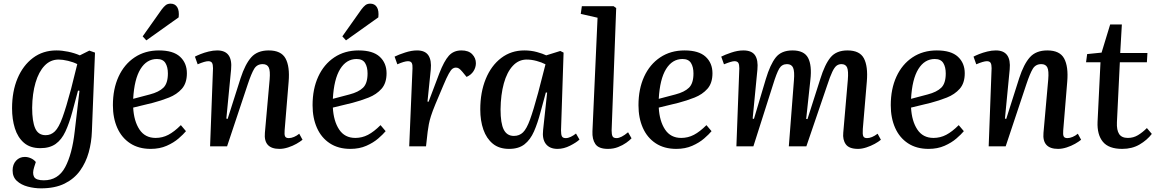

<svg xmlns="http://www.w3.org/2000/svg" viewBox="-20 -801 6337 1051"><path d="M415 -304 407 -305 376 -189Q359 -126 338 -81Q317 -36 284.5 -13Q252 10 201 10Q145 10 111 -19.5Q77 -49 61.5 -98.5Q46 -148 46 -208Q46 -301 76 -372Q106 -443 160.5 -484Q215 -525 289 -525Q319 -525 353 -518Q387 -511 417 -498L469 -524L500 -513L483 -82Q481 -22 465.5 33.5Q450 89 418 133.5Q386 178 333.5 204Q281 230 204 230Q168 230 132 220.5Q96 211 72.5 189.5Q49 168 49 132Q49 99 68 78.5Q87 58 116 58Q133 58 149.5 65.5Q166 73 176 86L167 114Q156 148 166.5 167Q177 186 220 186Q298 186 336.5 114.5Q375 43 389 -82ZM230 -61Q259 -61 280.5 -82Q302 -103 322 -158Q342 -213 369 -314L403 -450Q382 -461 352.5 -468Q323 -475 301 -475Q256 -475 224 -441.5Q192 -408 174.5 -348.5Q157 -289 156 -211Q156 -137 172.5 -99Q189 -61 230 -61Z M850 -525Q928 -525 965.5 -490.5Q1003 -456 1003 -400Q1003 -346 975.5 -315Q948 -284 905 -267Q862 -250 816 -238L709 -212Q713 -138 743.5 -92Q774 -46 832 -46Q869 -46 901.5 -63Q934 -80 970 -116L998 -83Q984 -66 957.5 -43Q931 -20 892.5 -3Q854 14 805 14Q739 14 692.5 -16.5Q646 -47 622 -101Q598 -155 598 -225Q598 -314 629 -381.5Q660 -449 717 -487Q774 -525 850 -525ZM899 -399Q899 -434 885.5 -456Q872 -478 839 -478Q783 -478 749 -423Q715 -368 709 -260L800 -284Q850 -297 874.5 -321Q899 -345 899 -399ZM865 -749Q877 -765 887.5 -773Q898 -781 914 -781Q938 -781 950 -762Q962 -743 958 -706L781 -580L761 -602Z M1636 -36Q1624 -26 1603 -14Q1582 -2 1557 6Q1532 14 1510 14Q1422 14 1430 -74L1456 -366Q1460 -414 1451 -432Q1442 -450 1418 -450Q1387 -450 1371.5 -424.5Q1356 -399 1336 -339L1223 0H1130L1146 -428Q1146 -448 1140.5 -457Q1135 -466 1120 -466Q1102 -466 1062 -449L1047 -491Q1058 -497 1078 -505Q1098 -513 1122.5 -519Q1147 -525 1169 -525Q1255 -525 1245 -421L1219 -152L1226 -150L1297 -373Q1322 -450 1355.5 -487.5Q1389 -525 1451 -525Q1519 -525 1543 -481Q1567 -437 1560 -354L1538 -87Q1536 -64 1540.5 -54.5Q1545 -45 1561 -45Q1574 -45 1589.5 -51.5Q1605 -58 1618 -69Z M1943 -525Q2021 -525 2058.5 -490.5Q2096 -456 2096 -400Q2096 -346 2068.5 -315Q2041 -284 1998 -267Q1955 -250 1909 -238L1802 -212Q1806 -138 1836.5 -92Q1867 -46 1925 -46Q1962 -46 1994.5 -63Q2027 -80 2063 -116L2091 -83Q2077 -66 2050.5 -43Q2024 -20 1985.5 -3Q1947 14 1898 14Q1832 14 1785.5 -16.5Q1739 -47 1715 -101Q1691 -155 1691 -225Q1691 -314 1722 -381.5Q1753 -449 1810 -487Q1867 -525 1943 -525ZM1992 -399Q1992 -434 1978.5 -456Q1965 -478 1932 -478Q1876 -478 1842 -423Q1808 -368 1802 -260L1893 -284Q1943 -297 1967.5 -321Q1992 -345 1992 -399ZM1958 -749Q1970 -765 1980.5 -773Q1991 -781 2007 -781Q2031 -781 2043 -762Q2055 -743 2051 -706L1874 -580L1854 -602Z M2238 -427Q2239 -446 2234 -456Q2229 -466 2213 -466Q2194 -466 2155 -449L2140 -491Q2162 -502 2197.5 -513.5Q2233 -525 2263 -525Q2307 -525 2325 -498Q2343 -471 2338 -420L2320 -245L2326 -244L2385 -400Q2411 -467 2437 -496Q2463 -525 2506 -525Q2545 -525 2565 -504Q2585 -483 2585 -455Q2585 -432 2572 -411.5Q2559 -391 2534 -380L2511 -408Q2500 -421 2492.5 -426Q2485 -431 2475 -431Q2465 -431 2456.5 -424.5Q2448 -418 2436.5 -397.5Q2425 -377 2407 -334Q2380 -271 2363.5 -231Q2347 -191 2339 -165.5Q2331 -140 2327.5 -121Q2324 -102 2321 -80L2312 0H2220Z M3051 -87Q3051 -64 3056 -54.5Q3061 -45 3077 -45Q3090 -45 3104.5 -52Q3119 -59 3133 -70L3152 -37Q3135 -21 3100.5 -3.5Q3066 14 3032 14Q2989 14 2968 -13Q2947 -40 2953 -90L2975 -294L2968 -295L2939 -188Q2923 -127 2903 -81.5Q2883 -36 2851 -11Q2819 14 2767 14Q2712 14 2677.5 -14.5Q2643 -43 2626 -91.5Q2609 -140 2609 -202Q2609 -296 2639 -369Q2669 -442 2723.5 -483.5Q2778 -525 2850 -525Q2887 -525 2919.5 -516Q2952 -507 2970 -498L3047 -522L3065 -513ZM2793 -57Q2823 -57 2843 -76.5Q2863 -96 2881.5 -147Q2900 -198 2926 -294L2966 -449Q2945 -460 2917 -467.5Q2889 -475 2863 -475Q2819 -475 2787 -440.5Q2755 -406 2738 -344.5Q2721 -283 2720 -202Q2720 -126 2737.5 -91.5Q2755 -57 2793 -57Z M3251 -704 3159 -725 3165 -767H3339L3353 -757L3328 -87Q3328 -65 3333 -55Q3338 -45 3355 -45Q3380 -45 3418 -77L3437 -44Q3427 -33 3408 -19.5Q3389 -6 3363.5 4Q3338 14 3308 14Q3257 14 3239 -12.5Q3221 -39 3223 -82Z M3727 -525Q3805 -525 3842.5 -490.5Q3880 -456 3880 -400Q3880 -346 3852.5 -315Q3825 -284 3782 -267Q3739 -250 3693 -238L3586 -212Q3590 -138 3620.5 -92Q3651 -46 3709 -46Q3746 -46 3778.5 -63Q3811 -80 3847 -116L3875 -83Q3861 -66 3834.5 -43Q3808 -20 3769.5 -3Q3731 14 3682 14Q3616 14 3569.5 -16.5Q3523 -47 3499 -101Q3475 -155 3475 -225Q3475 -314 3506 -381.5Q3537 -449 3594 -487Q3651 -525 3727 -525ZM3776 -399Q3776 -434 3762.5 -456Q3749 -478 3716 -478Q3660 -478 3626 -423Q3592 -368 3586 -260L3677 -284Q3727 -297 3751.5 -321Q3776 -345 3776 -399Z M4326 -362Q4330 -410 4321.5 -430Q4313 -450 4288 -450Q4260 -450 4245.5 -425.5Q4231 -401 4211 -336L4104 0H4011L4027 -427Q4027 -448 4021.5 -457Q4016 -466 4000 -466Q3985 -466 3943 -449L3928 -491Q3947 -501 3982.5 -513Q4018 -525 4049 -525Q4095 -525 4113 -498.5Q4131 -472 4126 -420L4100 -152L4107 -150L4172 -368Q4196 -448 4226.5 -486.5Q4257 -525 4318 -525Q4382 -525 4403.5 -484Q4425 -443 4416 -364L4393 -150L4400 -149L4470 -368Q4495 -449 4526.5 -487Q4558 -525 4619 -525Q4686 -525 4709 -481.5Q4732 -438 4725 -355L4703 -95Q4701 -66 4705.5 -55.5Q4710 -45 4726 -45Q4752 -45 4784 -69L4802 -36Q4789 -25 4768 -13.5Q4747 -2 4722.5 6Q4698 14 4677 14Q4628 14 4610 -11Q4592 -36 4596 -75L4621 -364Q4625 -413 4617 -431.5Q4609 -450 4586 -450Q4571 -450 4559.5 -441.5Q4548 -433 4536 -408Q4524 -383 4508 -334L4394 0H4298Z M5108 -525Q5186 -525 5223.5 -490.5Q5261 -456 5261 -400Q5261 -346 5233.5 -315Q5206 -284 5163 -267Q5120 -250 5074 -238L4967 -212Q4971 -138 5001.5 -92Q5032 -46 5090 -46Q5127 -46 5159.5 -63Q5192 -80 5228 -116L5256 -83Q5242 -66 5215.5 -43Q5189 -20 5150.5 -3Q5112 14 5063 14Q4997 14 4950.5 -16.5Q4904 -47 4880 -101Q4856 -155 4856 -225Q4856 -314 4887 -381.5Q4918 -449 4975 -487Q5032 -525 5108 -525ZM5157 -399Q5157 -434 5143.5 -456Q5130 -478 5097 -478Q5041 -478 5007 -423Q4973 -368 4967 -260L5058 -284Q5108 -297 5132.5 -321Q5157 -345 5157 -399Z M5898 -36Q5886 -26 5865 -14Q5844 -2 5819 6Q5794 14 5772 14Q5684 14 5692 -74L5718 -366Q5722 -414 5713 -432Q5704 -450 5680 -450Q5649 -450 5633.5 -424.5Q5618 -399 5598 -339L5485 0H5392L5408 -428Q5408 -448 5402.5 -457Q5397 -466 5382 -466Q5364 -466 5324 -449L5309 -491Q5320 -497 5340 -505Q5360 -513 5384.5 -519Q5409 -525 5431 -525Q5517 -525 5507 -421L5481 -152L5488 -150L5559 -373Q5584 -450 5617.5 -487.5Q5651 -525 5713 -525Q5781 -525 5805 -481Q5829 -437 5822 -354L5800 -87Q5798 -64 5802.5 -54.5Q5807 -45 5823 -45Q5836 -45 5851.5 -51.5Q5867 -58 5880 -69Z M5931 -505 6010 -513 6057 -667H6121L6112 -511H6261L6258 -460H6110L6094 -132Q6092 -89 6106 -67.5Q6120 -46 6154 -46Q6184 -46 6209 -61Q6234 -76 6258 -100L6285 -68Q6259 -34 6218 -10Q6177 14 6123 14Q6049 14 6017 -25Q5985 -64 5988 -134L6004 -460H5925Z"/></svg>

Font: Literata 36pt Medium
Style: Italic
Weight: 500
Italic angle: -2°
Designer: Latin by Veronika Burian and Jose Scaglione. Greek by Irene Vlachou. Cyrillic by Vera Evstafieva
Foundry: TypeTogether
Version: Version 3.002